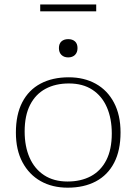

<svg xmlns="http://www.w3.org/2000/svg" viewBox="-20 -858 631 888"><path d="M292.5 -18.5Q354.5 -18.5 400.5 -43.2Q446.5 -68 471.8 -117.5Q497 -167 497 -240.5Q497 -310 474.2 -362Q451.5 -414 407.2 -443Q363 -472 298.5 -472Q236.5 -472 190.5 -447.2Q144.5 -422.5 119.2 -373Q94 -323.5 94 -250Q94 -181 116.8 -129Q139.5 -77 184 -47.8Q228.5 -18.5 292.5 -18.5ZM293 10Q222 10 168.2 -20.2Q114.5 -50.5 84 -107.5Q53.5 -164.5 53.5 -245Q53.5 -328 83 -385Q112.5 -442 167.5 -471.2Q222.5 -500.5 298 -500.5Q369 -500.5 423 -470.5Q477 -440.5 507.2 -383.2Q537.5 -326 537.5 -245.5Q537.5 -162.5 508 -105.5Q478.5 -48.5 423.5 -19.2Q368.5 10 293 10ZM295.5 -592.5Q276 -592.5 264.2 -604Q252.5 -615.5 252.5 -635.5Q252.5 -656 264.2 -666.5Q276 -677 295.5 -677Q315 -677 326.8 -666.5Q338.5 -656 338.5 -635.5Q338.5 -615.5 326.8 -604Q315 -592.5 295.5 -592.5ZM166 -805.5V-837.5H425V-805.5Z"/></svg>

Font: Newsreader 9pt ExtraLight
Style: Regular
Weight: 250
Designer: Hugues Gentile
Foundry: Production Type
Version: Version 1.003